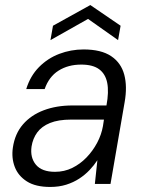

<svg xmlns="http://www.w3.org/2000/svg" viewBox="-20 -729 577 761"><path d="M179 12Q121 12 86.5 -10Q52 -32 38.5 -67.5Q25 -103 31 -144Q39 -199 71 -236Q103 -273 153.5 -292Q204 -311 267 -311H402Q412 -365 405 -400.5Q398 -436 373 -454.5Q348 -473 302 -473Q250 -473 212 -449Q174 -425 157 -376H84Q100 -428 134.5 -463Q169 -498 215 -515.5Q261 -533 311 -533Q381 -533 420.5 -506.5Q460 -480 472.5 -433Q485 -386 474 -324L418 0H356L366 -94Q353 -74 335 -55Q317 -36 294 -21Q271 -6 242.5 3Q214 12 179 12ZM198 -48Q235 -48 266.5 -63.5Q298 -79 323 -105Q348 -131 365 -163Q382 -195 388 -229L392 -255H262Q211 -255 178 -241.5Q145 -228 127.5 -204Q110 -180 105 -148Q99 -104 122.5 -76Q146 -48 198 -48ZM180 -570 190 -627 338 -709 458 -627 448 -570 329 -654Z"/></svg>

Font: DM Sans 10pt Light
Style: Italic
Weight: 300
Italic angle: -10°
Version: Version 4.004;gftools[0.9.30]